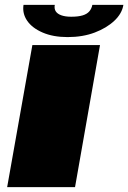

<svg xmlns="http://www.w3.org/2000/svg" viewBox="-20 -772 529 792"><path d="M9.5 0H289.5L392.5 -586H113.5ZM259 -619Q321.5 -619 370.8 -637.8Q420 -656.5 451.8 -686.5Q483.5 -716.5 489 -752H361Q358 -736.5 348.5 -725.2Q339 -714 320.8 -708.5Q302.5 -703 274 -703Q249.5 -703 233.2 -708.8Q217 -714.5 210 -725.2Q203 -736 206 -752H77Q71.5 -716.5 92 -686.5Q112.5 -656.5 155.8 -637.8Q199 -619 259 -619Z"/></svg>

Font: Anybody ExtraExpanded Black
Style: Italic
Weight: 900
Width: 8
Italic angle: -10°
Version: Version 1.113;gftools[0.9.25]